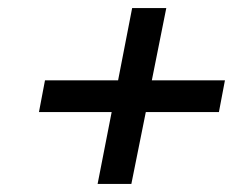

<svg xmlns="http://www.w3.org/2000/svg" viewBox="-20 -589 623 478"><path d="M525 -310H343L307 -131H223L258 -310H77L92 -389H274L309 -569H394L358 -389H540Z"/></svg>

Font: Montserrat Alternates Medium
Style: Italic
Weight: 500
Italic angle: -11.3°
Designer: Julieta Ulanovsky
Foundry: Julieta Ulanovsky
Version: Version 7.200